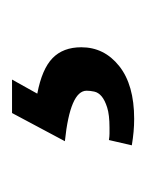

<svg xmlns="http://www.w3.org/2000/svg" viewBox="19 -60 248 327"><g transform="rotate(-90 143.5 104.0)"><path d="M172 0 148 43Q190 51 208.5 69Q227 87 227 118Q227 157 195 182.5Q163 208 105 208Q94 208 83 207Q72 206 60 204L69 165Q75 166 80 166Q85 166 90 166Q112 166 124.5 162Q137 158 143.5 152.5Q150 147 151.5 140Q153 133 153 127Q153 99 67 90L115 0Z"/></g></svg>

Font: PTSans
Style: Regular
Weight: 400
Designer: A.Korolkova, O.Umpeleva, V.Yefimov
Foundry: ParaType Ltd
Version: Version 2.003W OFL